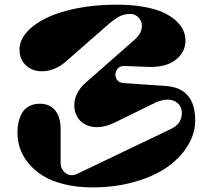

<svg xmlns="http://www.w3.org/2000/svg" viewBox="-20 -793 881 827"><path d="M55.2 -221.2Q55.2 -245.6 59.8 -266.6Q64.5 -287.6 75 -306.2Q85.4 -324.7 105.2 -335.4Q125 -346.2 151.9 -346.2Q193.4 -346.2 217.3 -317.9Q241.2 -289.6 241.2 -234.9V-92.8Q241.2 -62.5 263.4 -46.9Q285.6 -31.2 314 -44.9L716.8 -237.8Q758.8 -257.8 762.7 -297.6Q766.6 -337.4 736.3 -355.2Q706.1 -373 655.8 -354L476.1 -266.1Q447.8 -252 421.4 -247.6Q395 -243.2 375 -247.3Q355 -251.5 339.1 -262Q323.2 -272.5 314 -287.6Q304.7 -302.7 301.5 -321.5Q298.3 -340.3 302 -359.9Q305.7 -379.4 317.4 -399.4Q329.1 -419.4 348.1 -436L562 -624Q581.5 -641.6 587.9 -661.6Q594.2 -681.6 588.9 -697Q583.5 -712.4 570.8 -722.7Q558.1 -732.9 542 -732.9Q514.6 -732.9 493.7 -721.9Q472.7 -710.9 440.9 -683.1L267.1 -530.8Q223.1 -491.7 174.8 -486.8Q126.5 -481.9 95.2 -508.3Q64 -534.7 64 -580.1Q64 -618.7 94.7 -653.8Q125.5 -689 179.2 -715.3Q232.9 -741.7 311.5 -757.3Q390.1 -772.9 481 -772.9Q546.4 -772.9 598.6 -763.7Q650.9 -754.4 683.8 -739Q716.8 -723.6 738.8 -703.1Q760.7 -682.6 769.8 -661.6Q778.8 -640.6 778.8 -618.2Q778.8 -567.9 736.3 -534.9Q693.8 -502 617.2 -504.9L516.1 -508.8Q493.7 -509.8 482.9 -491.9Q472.2 -474.1 480.7 -455.3Q489.3 -436.5 513.2 -435.1L691.9 -422.9Q820.8 -415 820.8 -274.9Q820.8 -218.8 789.3 -166.5Q757.8 -114.3 701.7 -74.2Q645.5 -34.2 561 -10Q476.6 14.2 377.9 14.2Q310.5 14.2 255.4 0.2Q200.2 -13.7 163.8 -36.6Q127.4 -59.6 102.3 -90.3Q77.1 -121.1 66.2 -153.8Q55.2 -186.5 55.2 -221.2Z"/></svg>

Font: Pilowlava
Style: Regular
Weight: 400
Designer: Anton Moglia, Jérémy Landes, Maksym Kobuzan (Cyrillic), Velvetyne Type Foundry
Foundry: Anton Moglia, Jérémy Landes, Velvetyne Type Foundry
Version: Version 1.001;hotconv 1.0.109;makeotfexe 2.5.65596